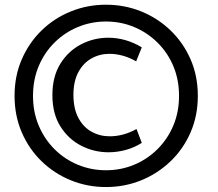

<svg xmlns="http://www.w3.org/2000/svg" viewBox="-20 -754 906 798"><path d="M420.4 23.4Q343.3 23.4 274.4 -4.6Q205.6 -32.7 153.1 -83.5Q100.6 -134.3 70.6 -203.6Q40.5 -272.9 40.5 -355.5Q40.5 -438.5 70.6 -507.6Q100.6 -576.7 153.1 -627.7Q205.6 -678.7 274.4 -706.5Q343.3 -734.4 420.4 -734.4Q498 -734.4 566.9 -706.5Q635.7 -678.7 688.7 -627.7Q741.7 -576.7 772 -507.6Q802.2 -438.5 802.2 -355.5Q802.2 -272.9 772 -203.6Q741.7 -134.3 688.7 -83.5Q635.7 -32.7 566.9 -4.6Q498 23.4 420.4 23.4ZM430.7 -121.1Q371.1 -121.1 317.9 -148.2Q264.6 -175.3 231.2 -228.3Q197.8 -281.2 197.8 -358.9Q197.8 -436 231 -489.3Q264.2 -542.5 317.1 -569.8Q370.1 -597.2 429.7 -597.2Q466.8 -597.2 502.2 -586.9Q537.6 -576.7 569.3 -557.1L545.9 -499Q519 -514.6 490.5 -522.5Q461.9 -530.3 435.5 -530.3Q394 -530.3 359.9 -511Q325.7 -491.7 305.4 -453.6Q285.2 -415.5 285.2 -359.9Q285.2 -303.2 305.4 -264.6Q325.7 -226.1 360.1 -206.8Q394.5 -187.5 436.5 -187.5Q463.4 -187.5 491.2 -194.8Q519 -202.1 547.4 -217.8L569.3 -160.2Q538.6 -140.6 502.9 -130.9Q467.3 -121.1 430.7 -121.1ZM420.4 -46.4Q482.4 -46.4 537.1 -69.1Q591.8 -91.8 634 -133.5Q676.3 -175.3 700.2 -231.7Q724.1 -288.1 724.1 -355.5Q724.1 -423.3 700.2 -479.7Q676.3 -536.1 634 -577.6Q591.8 -619.1 537.1 -641.8Q482.4 -664.6 420.4 -664.6Q358.9 -664.6 304 -641.8Q249 -619.1 207 -577.6Q165 -536.1 141.1 -479.7Q117.2 -423.3 117.2 -355.5Q117.2 -288.1 141.1 -231.7Q165 -175.3 207 -133.5Q249 -91.8 304 -69.1Q358.9 -46.4 420.4 -46.4Z"/></svg>

Font: Comme
Style: Bold
Weight: 700
Version: Version 1.000;gftools[0.9.27]